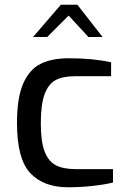

<svg xmlns="http://www.w3.org/2000/svg" viewBox="-20 -788 530 814"><path d="M52 -266Q52 -373 78 -433Q104 -493 151.5 -517Q199 -541 272 -541Q373 -541 451 -524V-465H300Q247 -465 216 -448.5Q185 -432 169 -388.5Q153 -345 153 -265Q153 -187 169.5 -145Q186 -103 217.5 -87Q249 -71 301 -71H459V-14Q421 -5 370 0.5Q319 6 269 6Q165 6 108.5 -54Q52 -114 52 -266ZM238 -768H308L415 -631H355L271 -722L180 -631H120Z"/></svg>

Font: Exo Medium
Style: Regular
Weight: 500
Designer: Natanael Gama
Foundry: Natanael Gama
Version: Version 1.500; ttfautohint (v1.6)